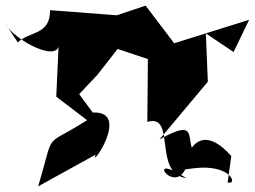

<svg xmlns="http://www.w3.org/2000/svg" viewBox="-74 -586 901 679"><path d="M612 9C745 -7 768 71 731 59L744 -34C664 -124 622 -87 604 -64C590 -114 611 -160 490 -93L661 -297L654 -468L752 -402L807 -516L542 -433L441 -566L339 -532L103 -550C104 -460 28 -476 -11 -436L-54 -501C-27 -446 148 -351 134 -442L125 -244L234 -161C74 -59 123 -134 61 73L264 -39C241 18 392 -195 254 -188L206 -253L271 -322L342 -413L449 -377L447 -155C551 -186 465 27 585 44C435 -54 538 101 581 13Z"/></svg>

Font: Asimov Silicon
Style: Regular
Weight: 400
Designer: Google
Version: Version 2.000980; 2014